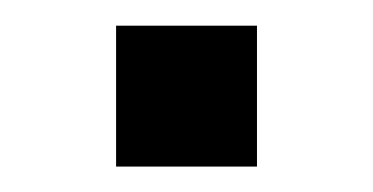

<svg xmlns="http://www.w3.org/2000/svg" viewBox="-20 -131 293 151"><path d="M71.3 0V-110.8H182.1V0Z"/></svg>

Font: Kay Pho Du SemiBold
Style: Regular
Weight: 600
Designer: Victor Gaultney, Khu Oo Reh
Foundry: SIL International
Version: Version 3.000